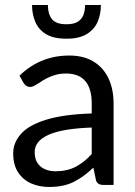

<svg xmlns="http://www.w3.org/2000/svg" viewBox="-20 -736 537 764"><path d="M175 8Q137 8 104.5 -6Q72 -20 52.2 -49.8Q32.5 -79.5 32.5 -126.5Q32.5 -167.5 62.5 -202Q93.5 -238 163.2 -259.5Q233 -281 345 -284.5V-324Q345 -442 244.5 -443.5Q218.5 -443.5 198.8 -437.5Q179 -431.5 163.5 -423.2Q148 -415 136.5 -406.5Q125.5 -399.5 116.8 -394.8Q108 -390 100 -390Q83.5 -390 73.5 -406.5L57.5 -435Q140.5 -515 255.5 -515Q313 -515 352.2 -491Q391.5 -467 411.8 -424Q432 -381 432 -324V0H392.5Q365.5 0 361.5 -21L351.5 -69Q313 -32 273 -12Q233 8 175 8ZM201 -54.5Q246.5 -54.5 280.8 -72.2Q315 -90 345 -123V-228.5Q229 -224.5 173.5 -199.8Q118 -175 118 -131Q118 -104 129.2 -87.2Q140.5 -70.5 159.2 -62.5Q178 -54.5 201 -54.5ZM244.5 -582Q193.5 -582 163.5 -600Q133.5 -618 120.5 -649Q107.5 -679.5 107.5 -716H170.5Q170.5 -681 186.5 -660.2Q202.5 -639.5 244.5 -639.5Q273 -639.5 289 -649.2Q305 -659 311.8 -676.2Q318.5 -693.5 318.5 -716H381.5Q381.5 -680.5 368.8 -650Q356 -619.5 325.5 -600.5Q295.5 -582 244.5 -582Z"/></svg>

Font: Verano Sans
Style: Regular
Weight: 400
Designer: Lukasz Dziedzic with Adam Twardoch and Botio Nikoltchev
Foundry: tyPoland Lukasz Dziedzic
Version: Version 3.001;December 28, 2019;FontCreator 12.0.0.2547 64-b